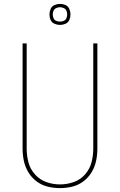

<svg xmlns="http://www.w3.org/2000/svg" viewBox="-20 -958 616 986"><path d="M288 8Q320 8 351 0.5Q382 -7 408 -26.5Q434 -46 450.5 -73.5Q467 -101 473.5 -132Q480 -163 480 -195V-735H459V-195Q459 -159 450 -124.5Q441 -90 417 -62.5Q393 -35 358.5 -23Q324 -11 288 -11Q252 -11 218 -23Q184 -35 159.5 -62.5Q135 -90 126 -124.5Q117 -159 117 -195V-735H96V-195Q96 -163 102.5 -132Q109 -101 125.5 -73.5Q142 -46 168 -26.5Q194 -7 225 0.5Q256 8 288 8ZM288 -830Q303 -830 316.5 -836Q330 -842 336 -855.5Q342 -869 342 -884Q342 -898 336 -912Q330 -926 316.5 -932Q303 -938 288 -938Q274 -938 260 -932Q246 -926 240 -912Q234 -898 234 -884Q234 -869 240 -855.5Q246 -842 260 -836Q274 -830 288 -830ZM288 -847Q278 -847 268.5 -851Q259 -855 255 -864.5Q251 -874 251 -884Q251 -894 255 -903Q259 -912 268.5 -916.5Q278 -921 288 -921Q298 -921 307.5 -916.5Q317 -912 321 -903Q325 -894 325 -884Q325 -874 321 -864.5Q317 -855 307.5 -851Q298 -847 288 -847Z"/></svg>

Font: Iosevka Sparkle Thin
Style: Regular
Weight: 100
Designer: Belleve Invis
Foundry: Belleve Invis
Version: Version 4.5.0; ttfautohint (v1.8.3)